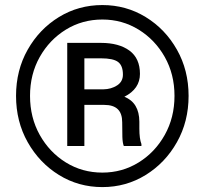

<svg xmlns="http://www.w3.org/2000/svg" viewBox="-20 -741 826 771"><path d="M391.1 -720.7Q486.3 -720.7 564.9 -672.6Q643.6 -624.5 690.4 -541.7Q737.3 -459 737.3 -356Q737.3 -252.9 690.4 -169.9Q643.6 -86.9 564.9 -38.3Q486.3 10.3 391.1 10.3Q295.4 10.3 216.8 -38.3Q138.2 -86.9 91.3 -169.9Q44.4 -252.9 44.4 -356Q44.4 -459 91.3 -541.7Q138.2 -624.5 216.8 -672.6Q295.4 -720.7 391.1 -720.7ZM391.1 -47.9Q470.7 -47.9 536.6 -88.6Q602.5 -129.4 641.6 -199.2Q680.7 -269 680.7 -356Q680.7 -442.9 641.6 -512.2Q602.5 -581.5 536.6 -622.1Q470.7 -662.6 391.1 -662.6Q310.5 -662.6 244.6 -622.1Q178.7 -581.5 139.6 -512.2Q100.6 -442.9 100.6 -356Q100.6 -269 139.6 -199.2Q178.7 -129.4 244.6 -88.6Q310.5 -47.9 391.1 -47.9ZM318.8 -319.8V-154.8H250V-568.8H385.3Q457.5 -568.8 499.8 -537.8Q542 -506.8 542 -444.3Q542 -384.3 479.5 -352.5Q539.1 -328.6 539.6 -252.4V-224.6Q539.6 -183.6 547.9 -162.6V-154.8H477.1Q472.2 -167 471.4 -190.9Q470.7 -214.8 470.7 -250Q470.7 -285.2 452.9 -302.5Q435.1 -319.8 398.4 -319.8ZM318.8 -506.8V-382.3H395.5Q426.3 -382.8 450 -397.9Q473.6 -413.1 473.6 -441.4Q473.6 -477.5 454.1 -492.2Q434.6 -506.8 385.3 -506.8Z"/></svg>

Font: Roboto21382017
Style: Regular
Weight: 400
Designer: Christian Robertson
Foundry: Google
Version: Version 2.138; 2017